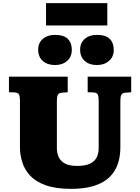

<svg xmlns="http://www.w3.org/2000/svg" viewBox="-20 -1188 892 1222"><path d="M433 14Q334 14 270.5 -9Q207 -32 171.5 -70.5Q136 -109 121.5 -156.5Q107 -204 107 -252V-550Q107 -576 100.5 -587.5Q94 -599 71 -600L37 -601V-700H411V-601L375 -598Q355 -597 348.5 -585Q342 -573 342 -547V-246Q342 -212 354.5 -186.5Q367 -161 395 -146.5Q423 -132 471 -132Q525 -132 555 -147.5Q585 -163 596.5 -188.5Q608 -214 608 -243V-550Q608 -576 601.5 -587.5Q595 -599 572 -600L538 -601V-700H815V-601L779 -598Q759 -597 752.5 -585Q746 -573 746 -547V-252Q746 -162 710.5 -103Q675 -44 605.5 -15Q536 14 433 14ZM596 -774Q549 -774 519.5 -800Q490 -826 490 -872Q490 -915 519.5 -940.5Q549 -966 596 -966Q653 -966 678.5 -940.5Q704 -915 704 -871Q704 -826 673.5 -800Q643 -774 596 -774ZM330 -774Q282 -774 252.5 -800Q223 -826 223 -872Q223 -915 252.5 -940.5Q282 -966 330 -966Q386 -966 411.5 -940.5Q437 -915 437 -871Q437 -826 407 -800Q377 -774 330 -774ZM273 -1026V-1168H663V-1026Z"/></svg>

Font: Literata Variable Black
Style: Regular
Weight: 900
Designer: Latin by Veronika Burian and Jose Scaglione. Greek by Irene Vlachou. Cyrillic by Vera Evstafieva.
Foundry: TypeTogether
Version: Version 3.021